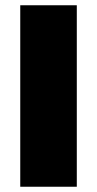

<svg xmlns="http://www.w3.org/2000/svg" viewBox="-20 -710 369 730"><path d="M272 -690V0H57V-690Z"/></svg>

Font: Exo 2 Black
Style: Regular
Weight: 900
Designer: Natanael Gama
Foundry: Natanael Gama
Version: Version 2.010